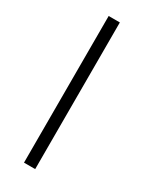

<svg xmlns="http://www.w3.org/2000/svg" viewBox="-234 -812 855 1053"><g transform="rotate(30 194.0 -285.5)"><path d="M120.1 179.2V-749.5H190.9V179.2Z"/></g></svg>

Font: Gelasio
Style: Bold Italic
Weight: 700
Italic angle: -8.5°
Designer: Eben Sorkin
Foundry: Eben Sorkin
Version: Version 1.008